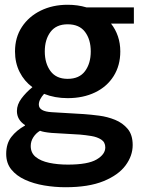

<svg xmlns="http://www.w3.org/2000/svg" viewBox="-20 -551 594 806"><path d="M264 -139Q210 -139 165 -157Q155 -146 149 -134.5Q143 -123 143 -112Q143 -83 198 -80L333 -72Q361 -70 396 -65.5Q431 -61 463 -48Q495 -35 516 -10Q537 15 537 58Q537 103 507 143.5Q477 184 414.5 209.5Q352 235 255 235Q210 235 165.5 227.5Q121 220 85 203.5Q49 187 27.5 160.5Q6 134 6 95Q6 52 27.5 24Q49 -4 85 -24V-26Q51 -48 51 -85Q51 -112 70 -137.5Q89 -163 116 -185Q82 -210 62.5 -248.5Q43 -287 43 -335Q43 -394 72 -438Q101 -482 151 -506.5Q201 -531 264 -531Q306 -531 343 -520H542V-452H446Q465 -428 475 -398.5Q485 -369 485 -335Q485 -276 457 -231.5Q429 -187 379 -163Q329 -139 264 -139ZM264 -220Q313 -220 337 -252.5Q361 -285 361 -335Q361 -385 337 -417Q313 -449 264 -449Q216 -449 192 -417Q168 -385 168 -335Q168 -285 192 -252.5Q216 -220 264 -220ZM265 140Q349 140 385.5 118.5Q422 97 422 68Q422 46 405 35Q388 24 363.5 20Q339 16 316 14L197 7Q163 4 148 -2Q131 8 120 25Q109 42 109 62Q109 91 130 108Q151 125 186.5 132.5Q222 140 265 140Z"/></svg>

Font: Murecho Medium
Style: Regular
Weight: 500
Designer: Neil Summerour
Foundry: Positype
Version: Version 1.010; ttfautohint (v1.8.3)